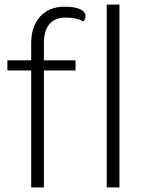

<svg xmlns="http://www.w3.org/2000/svg" viewBox="-20 -811 644 831"><path d="M350 -741Q350 -733 346.5 -726Q343 -719 338 -719Q312 -735 264 -735Q218 -735 194 -706.5Q170 -678 170 -623V-550H307V-506H170V0H115V-506H12V-550H115V-624Q115 -697 154 -739.5Q193 -782 259 -782Q302 -782 326 -771.5Q350 -761 350 -741ZM442 -791H497V0H442Z"/></svg>

Font: Krub Light
Style: Regular
Weight: 300
Designer: Ekaluck Peanpanawate
Foundry: Cadson Demak Co.,Ltd.
Version: Version 1.000; ttfautohint (v1.6)